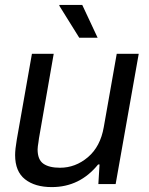

<svg xmlns="http://www.w3.org/2000/svg" viewBox="-20 -743 602 775"><path d="M299.8 -590.8 219.2 -720.2 220.2 -723.1H312L374 -590.8ZM189 12.2Q121.1 12.2 81.1 -19.3Q41 -50.8 41 -117.2Q41 -140.1 47.9 -180.2L108.9 -525.9H196.8L137.2 -184.1Q136.7 -178.7 135.3 -169.4Q133.8 -160.2 132.8 -153.1Q131.8 -146 131.8 -140.1Q131.8 -98.6 155 -82.3Q178.2 -65.9 222.2 -65.9Q284.7 -65.9 335 -108.6Q385.3 -151.4 398.9 -230L451.2 -525.9H540L446.8 0H377L381.8 -79.1H376Q302.2 12.2 189 12.2Z"/></svg>

Font: Archivo
Style: Italic
Weight: 400
Italic angle: -10°
Designer: Hector Gatti
Foundry: Omnibus-Type
Version: Version 2.001